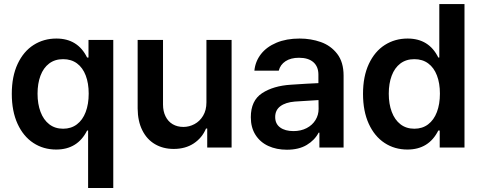

<svg xmlns="http://www.w3.org/2000/svg" viewBox="-20 -727 2375 946"><path d="M414.1 -84H409.2Q362.3 9.8 256.8 9.8Q193.8 9.8 144.3 -22.7Q94.7 -55.2 66.4 -117.2Q38.1 -179.2 38.1 -264.6Q38.1 -350.6 66.9 -412.1Q95.7 -473.6 145.5 -505.4Q195.3 -537.1 257.8 -537.1Q363.3 -537.1 409.2 -443.4H416V-530.3H538.1V199.2H414.1ZM417 -265.6Q417 -316.9 402.3 -355.2Q387.7 -393.6 359.4 -414.6Q331.1 -435.5 291 -435.5Q250.5 -435.5 222.2 -414.1Q193.8 -392.6 179.4 -354Q165 -315.4 165 -265.6Q165 -214.8 179.7 -175.8Q194.3 -136.7 222.7 -114.7Q251 -92.8 291 -92.8Q330.6 -92.8 358.9 -114.3Q387.2 -135.7 402.1 -174.8Q417 -213.9 417 -265.6Z M997.1 -530.3H1121.1V0H1001V-93.8H995.1Q976.1 -47.9 934.8 -20.5Q893.6 6.8 835.9 6.8Q783.7 6.8 743.7 -16.6Q703.6 -40 681.2 -85Q658.7 -129.9 658.2 -192.4V-530.3H783.2V-211.9Q783.2 -178.7 795.7 -153.6Q808.1 -128.4 830.8 -115Q853.5 -101.6 883.8 -101.6Q912.1 -101.6 938.2 -115.5Q964.4 -129.4 980.7 -156.7Q997.1 -184.1 997.1 -222.7Z M1413.1 -309.6Q1497.6 -315.4 1548.8 -317.4V-359.4Q1548.8 -398.9 1523.9 -420.7Q1499 -442.4 1453.1 -442.4Q1412.6 -442.4 1386.7 -425.3Q1360.8 -408.2 1353.5 -378.9H1233.4Q1237.8 -424.3 1265.6 -460.2Q1293.5 -496.1 1342.3 -516.6Q1391.1 -537.1 1456.1 -537.1Q1511.7 -537.1 1560.8 -519.8Q1609.9 -502.4 1641.4 -461.7Q1672.9 -420.9 1672.9 -354.5V0H1553.7V-73.2H1549.8Q1530.3 -36.1 1491.2 -12.7Q1452.1 10.7 1393.6 10.7Q1342.3 10.7 1302 -7.8Q1261.7 -26.4 1238.8 -62.5Q1215.8 -98.6 1215.8 -149.4Q1215.8 -231.4 1271.2 -267.8Q1326.7 -304.2 1413.1 -309.6ZM1425.8 -81.1Q1462.4 -81.1 1490.7 -95.7Q1519 -110.4 1534.4 -135.5Q1549.8 -160.6 1549.8 -190.4L1549.3 -233.9L1432.6 -226.6Q1386.7 -222.7 1361.3 -203.6Q1335.9 -184.6 1335.9 -150.4Q1335.9 -116.7 1360.4 -98.9Q1384.8 -81.1 1425.8 -81.1Z M1768.6 -264.6Q1768.6 -350.6 1797.4 -412.1Q1826.2 -473.6 1876 -505.4Q1925.8 -537.1 1988.3 -537.1Q2093.8 -537.1 2139.6 -443.4H2144.5V-707H2268.6V0H2146.5V-84H2139.6Q2092.8 9.8 1987.3 9.8Q1924.3 9.8 1874.8 -22.7Q1825.2 -55.2 1796.9 -117.2Q1768.6 -179.2 1768.6 -264.6ZM2147.5 -265.6Q2147.5 -316.9 2132.8 -355.2Q2118.2 -393.6 2089.8 -414.6Q2061.5 -435.5 2021.5 -435.5Q1981 -435.5 1952.6 -414.1Q1924.3 -392.6 1909.9 -354Q1895.5 -315.4 1895.5 -265.6Q1895.5 -214.8 1910.2 -175.8Q1924.8 -136.7 1953.1 -114.7Q1981.4 -92.8 2021.5 -92.8Q2061 -92.8 2089.4 -114.3Q2117.7 -135.7 2132.6 -174.8Q2147.5 -213.9 2147.5 -265.6Z"/></svg>

Font: Pretendard GOV SemiBold
Style: Regular
Weight: 600
Designer: Base glyphs from Inter by Rasmus Andersson; Hangeul glyphs from Noto Sans CJK(Source Han Sans) by Jang Soo-young and Kan
Foundry: Kil Hyung-jin
Version: Version 1.309